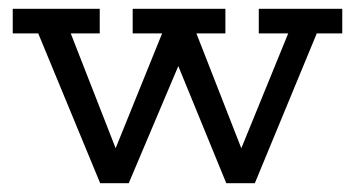

<svg xmlns="http://www.w3.org/2000/svg" viewBox="-20 -417 807 437"><path d="M208 0 67 -341H9V-397H207V-341H141L254 -52H232L349 -341H282V-397H493V-341H427L540 -52H518L636 -341H569V-397H759V-341H701L560 0H495L375 -293H397L273 0Z"/></svg>

Font: Rokkitt SemiBold
Style: Regular
Weight: 400
Version: Version 3.103